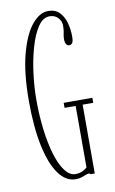

<svg xmlns="http://www.w3.org/2000/svg" viewBox="-83 -755 487 811"><g transform="rotate(-10 160.0 -350.0)"><path d="M175 10Q133 10 102 -33Q71 -76 54 -156.5Q37 -237 37 -349Q37 -468.5 58.2 -548.8Q79.5 -629 112.8 -669.5Q146 -710 183 -710Q213 -710 230.8 -692Q248.5 -674 256.5 -645.8Q264.5 -617.5 264.5 -586.5Q264.5 -566 259.5 -559Q254.5 -552 246 -552Q238 -552 233.2 -559.5Q228.5 -567 228.5 -581Q228.5 -590 230 -597.5Q231.5 -605 233 -614.2Q234.5 -623.5 234.5 -639Q234.5 -657.5 221 -672.2Q207.5 -687 185 -687Q156.5 -687 135 -655Q113.5 -623 98.8 -571.8Q84 -520.5 76.5 -461.8Q69 -403 69 -349Q69 -281.5 76.5 -220.8Q84 -160 98.2 -112.8Q112.5 -65.5 132.8 -38.5Q153 -11.5 178 -11.5Q195.5 -11.5 208.8 -18.2Q222 -25 228 -31V-295H180.5V-316.5H303.5V-295H258V0H240Q239.5 -1 237.5 -2.5Q235.5 -4 232 -4Q227.5 -4 219.8 -0.8Q212 2.5 201 6.2Q190 10 175 10Z"/></g></svg>

Font: Imbue 48pt Thin
Style: Regular
Weight: 250
Designer: Tyler Finck
Foundry: Etcetera Type Company
Version: Version 1.102